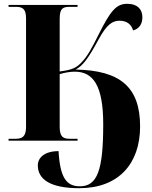

<svg xmlns="http://www.w3.org/2000/svg" viewBox="-20 -740 799 1010"><path d="M397 250C604 250 717 121 717 -75C717 -282 612 -370 378 -374C419 -397 445 -434 500 -535C542 -612 572 -631 609 -631C650 -631 672 -609 680 -580C712 -588 729 -614 729 -649C729 -693 701 -720 650 -720C592 -720 562 -685 498 -557C464 -488 438 -441 409 -412C382 -384 363 -373 294 -364V-642C294 -697 312 -704 347 -704H388V-714H25V-704H62C95 -704 117 -697 117 -644V-72C117 -20 95 -10 62 -10H25V0H388V-10H348C315 -10 294 -17 294 -72V-350C319 -358 351 -363 373 -363C471 -363 523 -289 523 -86C523 156 492 240 400 240C329 240 296 194 288 55C215 55 179 89 179 130C179 200 239 250 397 250Z"/></svg>

Font: Noto Serif Display ExtraBold
Style: Regular
Weight: 800
Designer: Monotype Design Team
Foundry: Monotype Imaging Inc.
Version: Version 2.009